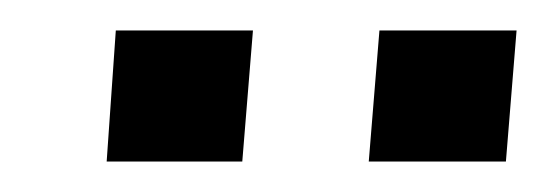

<svg xmlns="http://www.w3.org/2000/svg" viewBox="-20 -722 359 126"><path d="M146 -702 139 -616H50L56 -702ZM319 -702 312 -616H222L229 -702Z"/></svg>

Font: Muli
Style: Italic
Weight: 400
Italic angle: -4.541°
Designer: Vernon Adams
Foundry: Vernon Adams
Version: Version 2.001